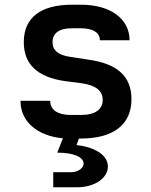

<svg xmlns="http://www.w3.org/2000/svg" viewBox="-20 -579 640 815"><path d="M323 9C464 9 538 -52 538 -158C538 -256 477 -309 354 -326L276 -338C228 -345 203 -365 203 -400C203 -438 231 -459 285 -459H323C374 -459 404 -441 404 -408H530C530 -499 449 -559 324 -559H286C152 -559 81 -504 81 -400C81 -306 139 -252 254 -235L331 -225C386 -216 416 -194 416 -155C416 -115 385 -91 323 -91H280C226 -91 193 -112 193 -151H67C67 -62 139 -2 247 8L223 69C294 69 335 88 335 116C335 133 313 152 282 152H206V216H306C385 216 438 175 438 128C438 70 362 42 305 37L315 9Z"/></svg>

Font: Tekne LDO
Style: Bold
Weight: 700
Monospace: yes
Designer: Alessio Laiso, Mario Rullo, Paolo Rosset
Foundry: Alessio Laiso
Version: Version 1.000;hotconv 1.0.109;makeotfexe 2.5.65596